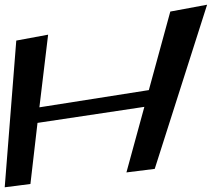

<svg xmlns="http://www.w3.org/2000/svg" viewBox="-52 -760 898 814"><path d="M604 -44 826 -740 670 -711 579 -378 115 -305 152 -613 17 -588 -32 34 77 20 107 -239 560 -307 484 -29Z"/></svg>

Font: Gamestation Warped
Style: Italic
Weight: 400
Designer: Jonas Hecksher
Foundry: Jonas Hecksher, Playtypeª, e-types AS
Version: Version 1.003